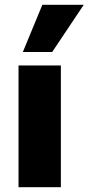

<svg xmlns="http://www.w3.org/2000/svg" viewBox="-20 -778 368 798"><path d="M57 0V-506H233V0ZM75 -562 156 -758H328L197 -562Z"/></svg>

Font: Nunito Sans 7pt Condensed Black
Style: Regular
Weight: 900
Width: 3
Designer: Vernon Adams
Foundry: Vernon Adams
Version: Version 3.101;gftools[0.9.27]